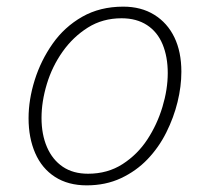

<svg xmlns="http://www.w3.org/2000/svg" viewBox="-20 -539 628 578"><path d="M241 19Q185 19 145.5 -6.5Q106 -32 86 -78Q66 -124 66 -183Q66 -239 84.5 -298Q103 -357 138.5 -407.5Q174 -458 227.5 -488.5Q281 -519 351 -519Q405 -519 444.5 -494.5Q484 -470 505 -426.5Q526 -383 526 -323Q526 -279 514.5 -232Q503 -185 480.5 -140Q458 -95 424 -59.5Q390 -24 344 -2.5Q298 19 241 19ZM245 -16Q304 -16 349 -45Q394 -74 423.5 -119Q453 -164 469 -217Q485 -270 485 -319Q485 -368 469.5 -405.5Q454 -443 422.5 -463.5Q391 -484 346 -484Q289 -484 244.5 -456Q200 -428 168.5 -383.5Q137 -339 121 -286Q105 -233 105 -184Q105 -134 121.5 -96Q138 -58 169 -37Q200 -16 245 -16Z"/></svg>

Font: Playwrite IS Thin
Style: Regular
Weight: 250
Designer: Veronika Burian, José Scaglione
Foundry: TypeTogether
Version: Version 1.002